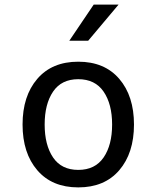

<svg xmlns="http://www.w3.org/2000/svg" viewBox="-20 -802 680 834"><path d="M78 -261Q78 -385 142 -459.5Q206 -534 320 -534Q434 -534 498 -459.5Q562 -385 562 -261Q562 -137 498 -62.5Q434 12 320 12Q206 12 142 -62.5Q78 -137 78 -261ZM467 -261Q467 -350 430 -404Q393 -458 320 -458Q247 -458 210.5 -404Q174 -350 174 -261Q174 -172 210.5 -118Q247 -64 320 -64Q393 -64 430 -118Q467 -172 467 -261ZM387 -782H495L363 -625H281Z"/></svg>

Font: Amiko
Style: Regular
Weight: 400
Designer: Pablo Impallari, Rodrigo Fuenzalida, Andres Torresi
Foundry: Impallari Type
Version: Version 1.001; ttfautohint (v1.3)